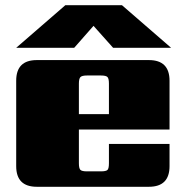

<svg xmlns="http://www.w3.org/2000/svg" viewBox="-20 -715 704 735"><path d="M338 -616 264 -532H42L230 -695H447L635 -532H413ZM282 -278H397V-395Q397 -414 391.5 -420Q386 -426 366 -426H313Q294 -426 288 -420Q282 -414 282 -395ZM121 -485H550Q629 -485 629 -406V-219H282V-90Q282 -70 288 -64.5Q294 -59 313 -59H366Q386 -59 391.5 -64.5Q397 -70 397 -90V-164H629V-79Q629 0 550 0H121Q42 0 42 -79V-406Q42 -485 121 -485Z"/></svg>

Font: Sarpanch Black
Style: Regular
Weight: 900
Designer: Manushi Parikh (Devanagari and Latin), Jyotish Sonowal (Devanagari)
Foundry: Indian Type Foundry
Version: Version 2.004;PS 1.0;hotconv 1.0.78;makeotf.lib2.5.61930; tt